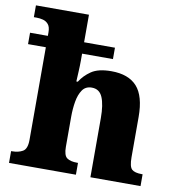

<svg xmlns="http://www.w3.org/2000/svg" viewBox="-84 -836 848 913"><g transform="rotate(10 340.0 -380.0)"><path d="M20 0V-57H25Q55 -57 76 -69Q97 -81 97 -125V-572H11V-627H97V-644Q97 -670 86.5 -682.5Q76 -695 60.5 -699Q45 -703 30 -703H16V-760H272V-627H421V-572H272V-539Q272 -513 270.5 -486Q269 -459 268 -437H275Q294 -468 327.5 -491Q361 -514 424 -514Q507 -514 548 -468.5Q589 -423 589 -322V-128Q589 -82 603 -69.5Q617 -57 651 -57H655V0H413V-286Q413 -350 398 -385.5Q383 -421 346 -421Q316 -421 300.5 -398.5Q285 -376 279 -341Q273 -306 273 -268V-122Q273 -81 289.5 -69Q306 -57 339 -57H343V0Z"/></g></svg>

Font: Noto Serif ExtraBold
Style: Regular
Weight: 800
Designer: Monotype Design Team
Foundry: Monotype Imaging Inc.
Version: Version 2.014